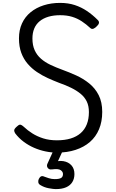

<svg xmlns="http://www.w3.org/2000/svg" viewBox="-20 -1035 804 1326"><path d="M373 19Q334 19 293.5 10.5Q253 2 215 -14.5Q177 -31 143.5 -56Q110 -81 85 -114Q78 -125 78 -134.5Q78 -144 93 -158Q108 -173 117.5 -174Q127 -175 146 -158Q170 -135 203 -114Q236 -93 278 -79.5Q320 -66 373 -66Q427 -66 468 -78.5Q509 -91 537 -115.5Q565 -140 579.5 -176.5Q594 -213 594 -261Q594 -304 579 -334.5Q564 -365 536.5 -387.5Q509 -410 471.5 -428.5Q434 -447 388 -463Q349 -478 309.5 -496Q270 -514 234.5 -538Q199 -562 171 -594.5Q143 -627 127 -670Q111 -713 111 -770Q111 -828 132 -873.5Q153 -919 191.5 -950.5Q230 -982 282 -998.5Q334 -1015 395 -1015Q451 -1015 496.5 -1000Q542 -985 580.5 -959Q619 -933 654 -898Q665 -888 663.5 -877Q662 -866 650 -855Q638 -842 626 -837Q614 -832 604 -841Q575 -868 544.5 -888Q514 -908 478 -919Q442 -930 395 -930Q350 -930 314.5 -919.5Q279 -909 254 -888.5Q229 -868 216.5 -838Q204 -808 204 -769Q204 -722 219.5 -688Q235 -654 263 -629.5Q291 -605 329 -587Q367 -569 411 -553Q458 -536 506.5 -514Q555 -492 596 -459Q637 -426 661.5 -378Q686 -330 686 -262Q686 -195 664 -142.5Q642 -90 601 -54.5Q560 -19 502 0Q444 19 373 19ZM365 271Q349 271 316.5 265Q284 259 257 242Q246 235 244.5 223.5Q243 212 248 201Q255 187 264 183Q273 179 286 185Q297 189 316.5 195.5Q336 202 358 202Q389 202 402 194Q415 186 415 167Q415 151 399 140Q383 129 339 135Q328 136 322 134Q316 132 310 125Q305 118 304.5 111Q304 104 307 97L357 -13H422L368 105L338 89Q383 72 418 78Q453 84 473.5 107Q494 130 494 167Q494 199 479.5 222.5Q465 246 436.5 258.5Q408 271 365 271Z"/></svg>

Font: Playwrite PE
Style: Regular
Weight: 400
Designer: Veronika Burian, José Scaglione
Foundry: TypeTogether
Version: Version 1.002